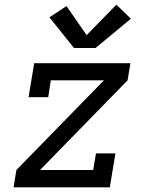

<svg xmlns="http://www.w3.org/2000/svg" viewBox="-20 -800 640 820"><path d="M38 0 50 -74 424 -457H197L186 -385H102L126 -530H537L525 -457L151 -74H378L390 -145H473L449 0ZM388 -595H296L191 -726L264 -774L350 -650L477 -780L539 -720Z"/></svg>

Font: Iosevka Slab Extended Oblique
Style: Regular
Weight: 400
Width: 7
Italic angle: -9°
Monospace: yes
Designer: Belleve Invis
Foundry: Belleve Invis
Version: Version 11.1.0; ttfautohint (v1.8.3)